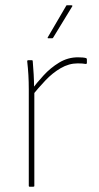

<svg xmlns="http://www.w3.org/2000/svg" viewBox="-20 -707 375 727"><path d="M92 0Q89 0 89 -3V-368Q89 -397 87.5 -423Q86 -449 83 -475Q83 -479 87 -479H101Q104 -479 104 -475Q106 -451 107.5 -425.5Q109 -400 109 -373L110 -361V-3Q110 0 106 0ZM100 -343V-368Q119 -393 145 -421.5Q171 -450 204 -470Q237 -490 275 -490Q296 -490 306 -487Q309 -486 309 -482Q309 -478 309 -475Q309 -472 309 -469Q309 -464 303 -465Q299 -466 291.5 -466.5Q284 -467 274 -467Q241 -467 210 -449Q179 -431 152 -402.5Q125 -374 100 -343ZM163 -562Q159 -562 161 -566L230 -684Q231 -687 233 -687H250Q253 -687 254 -685.5Q255 -684 253 -682L181 -564Q180 -562 177 -562Z"/></svg>

Font: Sofia Sans Semi Condensed Thin
Style: Regular
Weight: 250
Version: Version 4.100